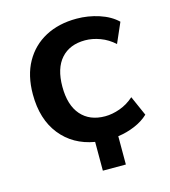

<svg xmlns="http://www.w3.org/2000/svg" viewBox="-99 -595 715 806"><g transform="rotate(-15 258.5 -192.5)"><path d="M249 130V5Q156 -11 102 -79Q48 -147 48 -255Q48 -337 80.5 -395Q113 -453 171 -484Q229 -515 307 -515Q357 -515 404.5 -499.5Q452 -484 482 -455L444 -368Q417 -393 383.5 -405.5Q350 -418 318 -418Q251 -418 213.5 -376Q176 -334 176 -254Q176 -174 213.5 -131Q251 -88 318 -88Q349 -88 382.5 -100Q416 -112 444 -137L482 -51Q458 -28 422.5 -13Q387 2 349 7V130Z"/></g></svg>

Font: MulishBold
Style: Bold
Weight: 700
Designer: Vernon Adams
Foundry: Vernon Adams
Version: Version 3.602; ttfautohint (v1.8.3)